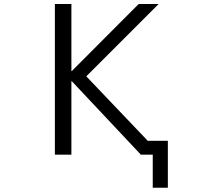

<svg xmlns="http://www.w3.org/2000/svg" viewBox="-20 -750 1040 931"><path d="M698.2 -67.4H793.9V160.2H720.7V0H698.2H663.1L328.1 -356.4H326.2V0H246.1V-730.5H326.2V-405.3H328.1L652.3 -730.5H749L398.4 -379.9L698.2 -65.4Z"/></svg>

Font: Gen Shin Gothic Monospace Normal
Style: Regular
Weight: 350
Designer: [Source Han Sans]
Ryoko NISHIZUKA  (kana & ideographs); Paul D. Hunt (Latin, Greek & Cyrillic); Wenlong ZHANG  (bopomofo
Version: Version 1.002.20150607